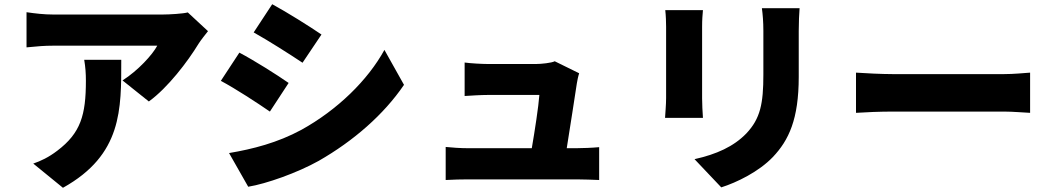

<svg xmlns="http://www.w3.org/2000/svg" viewBox="-20 -825 5000 912"><path d="M380 -541C386 -505 388 -476 388 -441C388 -278 363 -193 252 -109C210 -77 173 -60 138 -48L279 67C561 -90 556 -306 556 -541ZM872 -766C851 -760 785 -756 752 -756H233C189 -756 147 -761 106 -767V-600C158 -605 189 -608 233 -608H727C705 -566 636 -490 562 -443L687 -343C777 -408 872 -533 923 -617C933 -633 956 -662 968 -677Z M1273 -805 1185 -671C1255 -632 1357 -567 1417 -527L1507 -661C1450 -700 1343 -767 1273 -805ZM1068 -98 1159 62C1245 48 1392 -4 1494 -61C1660 -156 1803 -281 1899 -422L1806 -588C1727 -444 1583 -303 1411 -208C1298 -147 1181 -117 1068 -98ZM1117 -575 1029 -441C1100 -403 1201 -337 1262 -295L1351 -431C1295 -470 1189 -537 1117 -575Z M2672 -121C2687 -216 2712 -374 2720 -429C2722 -441 2726 -462 2731 -477L2615 -534C2600 -526 2550 -521 2527 -521H2297C2270 -521 2215 -524 2187 -528V-369C2218 -371 2265 -374 2298 -374H2542C2538 -319 2520 -202 2506 -121H2204C2167 -121 2125 -124 2097 -127V30C2139 28 2166 27 2204 27H2719C2748 27 2804 29 2826 30V-126C2797 -123 2744 -121 2717 -121Z M3140 -777C3143 -752 3144 -717 3144 -698V-359C3144 -328 3140 -285 3139 -265H3319C3317 -291 3315 -333 3315 -358V-698C3315 -734 3317 -752 3319 -777ZM3599 -786C3603 -756 3606 -722 3606 -678V-471C3606 -333 3592 -262 3525 -191C3465 -129 3383 -92 3279 -69L3406 65C3479 42 3584 -9 3651 -79C3727 -159 3774 -259 3774 -460V-678C3774 -722 3776 -756 3778 -786Z M4046 -289C4087 -292 4162 -295 4219 -295H4750C4791 -295 4847 -290 4873 -289V-480C4844 -478 4795 -473 4750 -473H4219C4170 -473 4086 -477 4046 -480Z"/></svg>

Font: Noto Sans CJK KR Black
Style: Regular
Weight: 900
Designer: Ryoko NISHIZUKA (kana & ideographs); Paul D. Hunt (Latin, Greek & Cyrillic); Wenlong ZHANG (bopomofo); Sandoll Communica
Foundry: Adobe Systems Incorporated
Version: Version 1.004;PS 1.004;hotconv 1.0.82;makeotf.lib2.5.63406